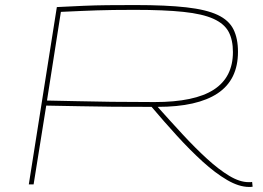

<svg xmlns="http://www.w3.org/2000/svg" viewBox="-20 -730 1043 760"><path d="M94 0 205 -702Q264 -705 310.5 -707Q357 -709 405 -709.5Q453 -710 515 -710Q638 -710 717.5 -701Q797 -692 841.5 -671Q886 -650 904 -614Q922 -578 922 -525Q922 -414 841.5 -360.5Q761 -307 604 -307Q654 -251 703.5 -197.5Q753 -144 799.5 -101.5Q846 -59 887.5 -34Q929 -9 964 -9Q966 -9 970.5 -9Q975 -9 978 -10L980 9Q976 10 972 10Q968 10 966 10Q926 10 879 -17.5Q832 -45 782 -90.5Q732 -136 680.5 -192.5Q629 -249 580 -307Q498 -307 429.5 -307.5Q361 -308 296.5 -309.5Q232 -311 163 -312L113 0ZM592 -326Q750 -326 826 -375Q902 -424 902 -524Q902 -572 885 -604Q868 -636 825 -655.5Q782 -675 706 -683Q630 -691 512 -691Q465 -691 430 -690.5Q395 -690 364 -689Q333 -688 299 -686.5Q265 -685 221 -683L166 -332Q224 -331 285.5 -329.5Q347 -328 421.5 -327Q496 -326 592 -326Z"/></svg>

Font: Georama ExtraExtended Thin
Style: Italic
Weight: 100
Width: 8
Italic angle: -9°
Designer: Jean-Baptiste Levee
Foundry: Production Type
Version: Version 1.000